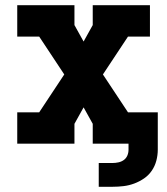

<svg xmlns="http://www.w3.org/2000/svg" viewBox="-20 -550 640 735"><path d="M358 165V74H411Q422 74 433.5 71.5Q445 69 454 62.5Q463 56 467.5 45.5Q472 35 472 23V0H335V-76L300 -139L265 -76V0H46V-120H130L226 -265L130 -410H46V-530H265V-454L300 -391L335 -454V-530H554V-410H470L374 -265L470 -120H584V23Q584 44 578.5 65Q573 86 561 103.5Q549 121 531.5 133Q514 145 494 152.5Q474 160 453 162.5Q432 165 411 165Z"/></svg>

Font: Iosevka Slab Heavy Extended
Style: Regular
Weight: 900
Width: 7
Monospace: yes
Designer: Belleve Invis
Foundry: Belleve Invis
Version: Version 11.1.0; ttfautohint (v1.8.3)